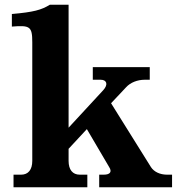

<svg xmlns="http://www.w3.org/2000/svg" viewBox="-20 -789 757 809"><path d="M269 -111V-162L346 -245L440 -85C453 -65 444 -53 417 -53H398V0H705V-53H684C654 -53 629 -65 616 -85L448 -354L511 -421C530 -442 560 -453 590 -453H611V-506H371V-453H404C430 -453 437 -433 415 -409L269 -251V-769H190C154 -747 122 -738 30 -730V-677C106 -683 116 -678 116 -611V-111C116 -74 99 -53 69 -53H37V0H348V-53H316C286 -53 269 -74 269 -111Z"/></svg>

Font: LT Superior Serif ExtraBold
Style: Regular
Weight: 800
Designer: Daniel Lyons
Foundry: LyonsType
Version: Version 2.120;FEAKit 1.0